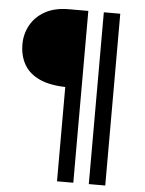

<svg xmlns="http://www.w3.org/2000/svg" viewBox="-54 -812 647 855"><g transform="rotate(5 269.5 -384.0)"><path d="M233.2 0V-431.1L242.5 -421.4Q166.2 -422 118.4 -443.8Q70.7 -465.7 48.7 -504.5Q26.6 -543.4 26.6 -595Q26.6 -641.1 48.4 -680.4Q70.2 -719.8 112.6 -743.7Q155.1 -767.7 218.1 -768H306V0ZM375.3 0V-768H448.8V0Z"/></g></svg>

Font: Yaldevi ExtraLight
Style: Regular
Weight: 200
Designer: Sol Matas, Rajitha Manaperi, Kosala Senevirathne
Foundry: Mooniak
Version: Version 1.100